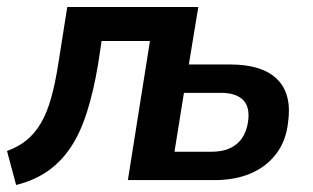

<svg xmlns="http://www.w3.org/2000/svg" viewBox="-25 -514 894 548"><path d="M21 14 -5 -83Q28 -95 51.5 -114.5Q75 -134 92 -163Q109 -192 121 -234.5Q133 -277 142 -336L167 -494H541L514 -330H632Q724 -330 766.5 -287.5Q809 -245 797 -163Q791 -111 763 -74.5Q735 -38 690.5 -19Q646 0 588 0H340L403 -397H265L255 -331Q242 -253 223 -193.5Q204 -134 176.5 -93Q149 -52 111 -25.5Q73 1 21 14ZM473 -81H580Q624 -81 650.5 -103Q677 -125 683 -167Q689 -209 668.5 -229Q648 -249 606 -249H500Z"/></svg>

Font: Nunito Sans 10pt SemiCondensed
Style: Bold Italic
Weight: 700
Width: 4
Italic angle: -9°
Designer: Vernon Adams
Foundry: Vernon Adams
Version: Version 3.101;gftools[0.9.27]